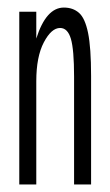

<svg xmlns="http://www.w3.org/2000/svg" viewBox="-20 -488 290 508"><path d="M31 0V-457H76V-386Q102 -468 149 -468Q173 -468 189 -454Q205 -440 213 -401Q221 -362 221 -287V0H176V-285Q176 -357 167.5 -385.5Q159 -414 139 -414Q116 -414 96 -376Q76 -338 76 -273V0Z"/></svg>

Font: Inconsolata UltraCondensed
Style: Regular
Weight: 400
Width: 1
Monospace: yes
Designer: Raph Levien, Cyreal, Brenton Simpson
Foundry: Raph Levien, Cyreal, Google
Version: Version 3.001; ttfautohint (v1.8.2.53-6de2)